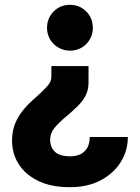

<svg xmlns="http://www.w3.org/2000/svg" viewBox="-20 -563 580 796"><path d="M270 213Q192 213 138.5 187Q85 161 57.5 117.5Q30 74 30 20Q30 -21 43 -51.5Q56 -82 76 -106.5Q96 -131 118 -150Q153 -181 169 -198Q185 -215 189 -225Q193 -235 193 -245V-289H347V-220Q347 -191 335.5 -168Q324 -145 304 -125Q284 -105 258 -83Q225 -56 206.5 -33.5Q188 -11 188 15Q188 48 208 66.5Q228 85 270 85Q310 85 331 64Q352 43 352 5H510Q510 62 480.5 109Q451 156 397.5 184.5Q344 213 270 213ZM270 -353Q245 -353 222.5 -365.5Q200 -378 187.5 -400Q175 -422 175 -447Q175 -488 202.5 -515.5Q230 -543 270 -543Q310 -543 337.5 -515.5Q365 -488 365 -447Q365 -422 352.5 -400Q340 -378 318.5 -365.5Q297 -353 270 -353Z"/></svg>

Font: Golos Text
Style: Bold
Weight: 700
Designer: A.Korolkova, Vitaly Kuzmin
Foundry: ParaType Ltd
Version: Version 2.004